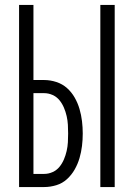

<svg xmlns="http://www.w3.org/2000/svg" viewBox="-20 -755 540 775"><path d="M385 0V-735H443V0ZM57 0V-735H115V-432H158Q183 -432 207.5 -424Q232 -416 250.5 -399.5Q269 -383 281.5 -361Q294 -339 301 -315Q308 -291 311 -266Q314 -241 314 -216Q314 -191 311 -166Q308 -141 301 -117Q294 -93 281.5 -71Q269 -49 250.5 -32Q232 -15 207.5 -7.5Q183 0 158 0ZM115 -53H158Q176 -53 192.5 -60.5Q209 -68 220 -81.5Q231 -95 238 -111.5Q245 -128 249 -145.5Q253 -163 254 -180.5Q255 -198 255 -216Q255 -234 254 -251.5Q253 -269 249 -286.5Q245 -304 238 -320.5Q231 -337 220 -350.5Q209 -364 192.5 -371.5Q176 -379 158 -379H115Z"/></svg>

Font: Iosevka Fixed Light
Style: Regular
Weight: 300
Monospace: yes
Designer: Belleve Invis
Foundry: Belleve Invis
Version: Version 32.3.0